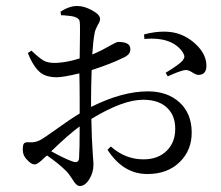

<svg xmlns="http://www.w3.org/2000/svg" viewBox="-20 -575 737 641"><path d="M246 46Q235 46 222 24Q210 5 201 -4Q176 -29 137 -56Q135 -54 130 -50Q106 -26 96 -26Q84 -26 71 -41Q56 -55 56 -76Q56 -92 60.5 -96.5Q65 -101 78 -100Q99 -98 119 -110Q129 -116 160 -138Q217 -179 246 -196V-243Q246 -287 245 -330Q190 -317 169 -317Q137 -317 117 -331Q92 -350 73 -398L85 -406Q112 -380 127 -372Q142 -364 168 -365Q206 -367 246 -380Q246 -411 247 -461Q247 -484 247 -490Q247 -504 244 -509Q241 -514 231 -518Q221 -522 192 -524Q187 -524 184 -524L182 -536Q211 -555 238 -555Q261 -555 287.5 -540.5Q314 -526 314 -512Q314 -503 306 -491Q298 -476 296 -465Q291 -440 288 -393Q315 -404 348 -423Q369 -435 375 -435Q415 -435 415 -412Q417 -393 391 -382Q351 -362 286 -341Q284 -279 284 -246V-218Q388 -270 474 -270Q539 -270 579.5 -233Q620 -196 620 -132Q620 -74 581 -35Q540 6 472 6Q391 6 339 -75L350 -86Q398 -43 459 -43Q508 -43 537 -72Q565 -100 565 -145Q565 -188 540 -213Q512 -242 458 -242Q390 -242 285 -178Q286 -112 290 -56Q292 -34 292 -25Q292 1 278 23.5Q264 46 246 46ZM244 -48Q246 -75 246 -153Q210 -127 151 -70Q196 -45 222 -36Q243 -28 244 -48ZM540 -320 533 -332Q576 -358 589 -372Q595 -380 595.5 -385Q596 -390 591 -399Q556 -453 462 -445L461 -460Q513 -474 557 -467Q600 -459 633.5 -427.5Q667 -396 669 -360Q671 -326 644 -325Q637 -324 624 -332Q608 -343 597 -341Q579 -338 540 -320Z"/></svg>

Font: GenRyuMin TW R
Style: Regular
Weight: 400
Version: Version 1.501;PS 1;hotconv 16.6.51;makeotf.lib2.5.65220